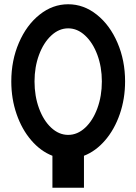

<svg xmlns="http://www.w3.org/2000/svg" viewBox="-20 -745 640 901"><path d="M458 -363Q458 -430.5 436.8 -487.8Q415.5 -545 379.2 -578.5Q343 -612 300 -612Q257 -612 220.8 -578.5Q184.5 -545 163.2 -487.8Q142 -430.5 142 -363Q142 -294.5 163 -237Q184 -179.5 220.2 -145.8Q256.5 -112 300 -112Q343.5 -112 379.8 -145.8Q416 -179.5 437 -237Q458 -294.5 458 -363ZM300 -725Q373 -725 434.2 -676.2Q495.5 -627.5 531.2 -544.5Q567 -461.5 567 -363Q567 -281.5 542.2 -209.8Q517.5 -138 473.5 -86.8Q429.5 -35.5 374 -14V136H226V-14Q170.5 -35.5 126.5 -86.8Q82.5 -138 57.8 -209.8Q33 -281.5 33 -363Q33 -461.5 68.8 -544.5Q104.5 -627.5 165.8 -676.2Q227 -725 300 -725Z"/></svg>

Font: JuliaMono Black
Style: Regular
Weight: 900
Monospace: yes
Designer: cormullion
Foundry: corm
Version: Version 0.054; ttfautohint (v1.8.4)